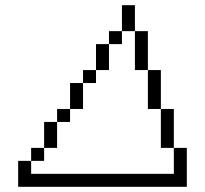

<svg xmlns="http://www.w3.org/2000/svg" viewBox="-20 -720 790 740"><path d="M50 0H700V-150H650V-50H100V-100H50ZM100 -100H150V-150H100ZM150 -150H200V-250H150ZM200 -250H250V-300H200ZM250 -300H300V-400H250ZM300 -400H350V-450H300ZM350 -450H400V-550H350ZM400 -550H450V-600H400ZM450 -600H500V-700H450ZM500 -450H550V-600H500ZM550 -300H600V-450H550ZM600 -150H650V-300H600Z"/></svg>

Font: LS-VG5000 Light Shifted
Style: Regular
Weight: 400
Designer: Justin Bihan, 2021
Foundry: Justin Bihan, 2021
Version: Version 1.000;Glyphs 3.1.2 (3151)